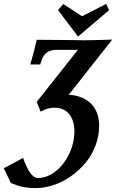

<svg xmlns="http://www.w3.org/2000/svg" viewBox="-104 -693 598 988"><path d="M-47.9 249 -84.5 172.9 14.6 119.6Q51.3 223.1 90.8 223.1Q137.7 223.1 181.4 189.2Q225.1 155.3 252 98.9Q278.8 42.5 278.8 -18.6Q278.8 -72.3 252.2 -105.5Q225.6 -138.7 174.8 -138.7Q153.3 -138.7 126 -128.9L128.4 -129.4Q127.9 -128.9 116.7 -123.8Q105.5 -118.7 105 -118.7L85 -168.9L296.9 -436.5H185.5Q127 -436.5 109.4 -381.3L103 -361.3H51.8Q73.7 -436 85 -488.3Q172.4 -488.3 236.6 -487.1Q300.8 -485.8 330.1 -485.8Q377 -485.8 473.6 -489.3L249.5 -205.1Q279.8 -204.1 307.1 -194.6Q334.5 -185.1 356.9 -166.5Q379.4 -147.9 392.8 -117.2Q406.2 -86.4 406.2 -46.9Q406.2 5.9 387.5 55.9Q368.7 106 335.9 145Q303.2 184.1 261.7 213.6Q220.2 243.2 172.4 259Q124.5 274.9 77.6 274.9Q49.8 274.9 26.4 271Q2.9 267.1 -10 262.9Q-22.9 258.8 -47.9 249ZM297.4 -504.9 194.8 -641.1 221.7 -672.4 317.9 -609.4Q380.9 -640.6 442.4 -673.3L457 -640.6Z"/></svg>

Font: Flanker
Style: Bold Italic
Weight: 700
Italic angle: -12°
Designer: Flanker
Version: Version 2.000